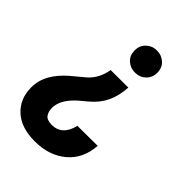

<svg xmlns="http://www.w3.org/2000/svg" viewBox="-228 -639 926 926"><g transform="rotate(45 235.5 -175.5)"><path d="M364.7 -465.8C364.3 -487.8 356.4 -505.9 341.3 -519C326.2 -532.2 309.1 -538.6 289.6 -538.6C288.6 -538.6 287.6 -538.6 286.6 -538.6C265.6 -538.6 247.6 -531.2 232.9 -517.1C218.3 -502.9 210.9 -484.9 210.9 -463.9C210.9 -462.9 210.9 -461.9 210.9 -460.9C211.4 -439 219.2 -420.9 234.4 -407.7C249.5 -394.5 266.6 -388.2 286.1 -388.2C287.1 -388.2 288.1 -388.2 289.1 -388.2C310.1 -388.2 328.1 -395.5 342.8 -409.7C357.4 -423.8 364.7 -441.9 364.7 -462.9C364.7 -463.9 364.7 -464.8 364.7 -465.8ZM196.3 -314C189 -270.5 170.9 -235.8 143.1 -210L72.3 -150.9C17.6 -102.1 -11.7 -51.3 -15.1 1C-15.6 6.3 -15.6 11.7 -15.6 16.6C-15.6 66.9 1 107.9 34.7 139.6C68.4 171.4 115.2 187.5 175.8 188C178.2 188 180.2 188 182.6 188C245.6 188 298.3 170.4 340.8 135.3C383.3 99.6 406.2 50.8 410.6 -11.2L272.9 -10.3C260.7 46.4 227.1 74.2 183.6 74.2C182.6 74.2 181.6 74.2 180.7 74.2C158.2 73.7 143.1 67.4 135.7 55.2C128.4 43.5 125 30.3 125 16.1C125 11.2 125 6.3 126 1C131.3 -34.7 154.8 -69.8 196.3 -104.5L229.5 -132.3C285.6 -179.7 311 -234.9 316.4 -314.5Z"/></g></svg>

Font: Roboto
Style: Bold Italic
Weight: 700
Italic angle: -12°
Designer: Google
Version: Version 2.137; 2017